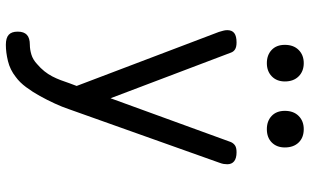

<svg xmlns="http://www.w3.org/2000/svg" viewBox="-216 -598 1033 640"><g transform="rotate(90 300.0 -277.5)"><path d="M257 7 266 -17 86 -491 82 -505Q80 -512 80 -519Q80 -535 90 -542.5Q100 -550 121 -550Q136 -550 144 -545Q152 -540 155 -531L307 -130L453 -531Q457 -540 464.5 -545Q472 -550 487 -550Q507 -550 517 -542Q527 -534 527 -519Q527 -513 526 -507Q525 -501 522 -493L343 10Q336 31 324.5 56Q313 81 299.5 105.5Q286 130 270 151.5Q254 173 236 186Q212 205 183 212Q154 219 129 219Q106 219 95.5 209.5Q85 200 85 180V179Q85 159 95.5 149Q106 139 129 139Q144 139 161 134Q178 129 193 115Q207 103 217 90.5Q227 78 234 64.5Q241 51 246.5 36.5Q252 22 257 7ZM410 -651Q383 -651 366 -667Q349 -683 349 -711Q349 -740 366 -757Q383 -774 410 -774Q438 -774 454.5 -757Q471 -740 471 -711Q471 -684 454.5 -667.5Q438 -651 410 -651ZM190 -651Q163 -651 146 -667Q129 -683 129 -711Q129 -740 146 -757Q163 -774 190 -774Q217 -774 234 -757Q251 -740 251 -711Q251 -684 234 -667.5Q217 -651 190 -651Z"/></g></svg>

Font: Maple Mono Normal NL Light
Style: Regular
Weight: 300
Monospace: yes
Designer: subframe7536
Version: Version 7.000